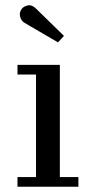

<svg xmlns="http://www.w3.org/2000/svg" viewBox="-20 -705 362 725"><path d="M73 -618.5Q61 -625.5 56.5 -640.2Q52 -655 59.5 -667.5Q66.5 -680 83 -684.2Q99.5 -688.5 115.5 -673L221.5 -569.5L199 -545ZM46 -36.5H116V-423.5H46V-460H206V-36.5H276V0H46Z"/></svg>

Font: Bodoni* 06pt
Style: Regular
Weight: 400
Version: Version 2.3